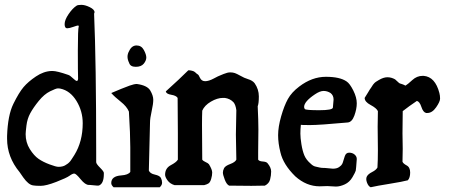

<svg xmlns="http://www.w3.org/2000/svg" viewBox="-20 -788 1891 808"><path d="M308.6 -456.1Q307.6 -483.4 307.6 -574.7Q307.6 -666 311.5 -677.7Q311.5 -680.7 308.1 -680.7Q304.7 -680.7 288.1 -674.8Q271.5 -668.9 262.7 -668.9Q252 -668.9 252 -686.5Q252 -704.1 268.6 -728.5Q285.2 -752.9 301.8 -763.7Q306.6 -767.6 322.3 -767.6Q337.9 -767.6 357.9 -757.8Q377.9 -748 377.9 -736.3Q377.9 -734.4 376 -730.5Q384.8 -525.4 384.8 -145.5V-105.5Q384.8 -98.6 400.9 -82.5Q417 -66.4 417 -60.5V-55.7Q417 -16.6 397.5 -7.8Q395.5 -6.8 389.6 -6.8L357.4 -9.8H353.5Q338.9 -9.8 319.3 -33.7Q299.8 -57.6 292.5 -57.6Q285.2 -57.6 272.5 -48.3Q259.8 -39.1 216.8 -22.5Q173.8 -5.9 151.4 -5.9Q128.9 -5.9 119.1 -7.8Q99.6 -10.7 78.1 -41L62.5 -63.5Q9.8 -127 9.8 -204.1V-215.8Q12.7 -302.7 36.1 -350.6Q59.6 -398.4 79.1 -421.4Q98.6 -444.3 131.3 -466.3Q164.1 -488.3 197.3 -489.3H201.2Q219.7 -489.3 267.6 -472.7Q274.4 -470.7 286.6 -459Q298.8 -447.3 303.2 -447.3Q307.6 -447.3 308.6 -456.1ZM234.4 -415Q230.5 -416 223.1 -416Q215.8 -416 190.9 -403.8Q166 -391.6 143.1 -363.3Q120.1 -335 107.4 -311.5Q94.7 -288.1 91.3 -259.8Q87.9 -231.4 87.9 -223.6Q87.9 -188.5 105.5 -160.6Q123 -132.8 142.1 -119.6Q161.1 -106.4 188.5 -96.2Q215.8 -85.9 226.1 -85.9Q236.3 -85.9 243.2 -87.9Q250 -89.8 253.4 -91.8Q256.8 -93.8 260.3 -96.2Q263.7 -98.6 266.1 -100.1Q268.6 -101.6 271.5 -105Q274.4 -108.4 275.9 -109.9Q277.3 -111.3 280.3 -116.2Q283.2 -121.1 284.2 -122.1Q285.2 -123 288.6 -128.9Q292 -134.8 293 -135.7Q328.1 -192.4 328.1 -269.5Q328.1 -320.3 301.8 -363.3Q275.4 -406.2 234.4 -415Z M523.4 -573.2Q534.2 -596.7 554.7 -596.7Q575.2 -596.7 585.4 -577.6Q595.7 -558.6 595.7 -545.9Q595.7 -533.2 585 -520Q574.2 -506.8 551.3 -506.8Q528.3 -506.8 523.4 -523.4Q516.6 -537.1 516.6 -549.3Q516.6 -561.5 523.4 -573.2ZM611.3 -271.5 606.4 -70.3Q611.3 -57.6 631.8 -53.2Q652.3 -48.8 657.2 -39.1Q662.1 -29.3 662.1 -19Q662.1 -8.8 652.3 0H458Q448.2 -8.8 448.2 -17.6Q448.2 -46.9 490.2 -49.8Q519.5 -51.8 528.3 -64.5V-168Q528.3 -222.7 522.5 -318.4Q513.7 -339.8 488.3 -359.9Q462.9 -379.9 448.2 -396.5Q472.7 -407.2 490.2 -414.1L525.4 -427.7Q544.9 -434.6 555.7 -434.6Q599.6 -428.7 612.3 -407.2Q625 -385.7 625 -368.2Q625 -350.6 618.2 -320.3Q611.3 -290 611.3 -271.5Z M830.1 -262.7 831.1 -116.2Q835 -110.4 845.2 -106Q855.5 -101.6 859.4 -96.7Q873 -74.2 873 -62Q873 -49.8 868.7 -35.2Q864.3 -20.5 857.4 -16.1Q850.6 -11.7 838.9 -8.8H714.8Q695.3 -14.6 685.1 -28.8Q674.8 -43 674.8 -52.7Q674.8 -80.1 698.7 -92.8Q722.7 -105.5 728.5 -116.2V-227.5Q728.5 -297.9 727.5 -376Q721.7 -385.7 700.7 -389.2Q679.7 -392.6 677.7 -403.3Q737.3 -457 772.5 -492.2Q781.2 -492.2 786.1 -490.7Q791 -489.3 793 -488.8Q794.9 -488.3 797.9 -486.3Q800.8 -484.4 801.8 -483.4Q807.6 -477.5 812 -475.1Q816.4 -472.7 821.3 -460.9Q828.1 -446.3 843.3 -446.3Q858.4 -446.3 879.4 -457.5Q900.4 -468.8 906.7 -470.7Q913.1 -472.7 920.9 -476.6Q937.5 -483.4 948.7 -483.4Q960 -483.4 968.3 -480.5Q976.6 -477.5 989.7 -470.2Q1002.9 -462.9 1007.8 -460.9Q1012.7 -459 1023.4 -455.1Q1043 -449.2 1051.8 -437.5Q1069.3 -412.1 1069.3 -382.3Q1069.3 -352.5 1064.5 -340.8Q1067.4 -280.3 1067.4 -243.2L1066.4 -147.5V-116.2Q1070.3 -109.4 1085.4 -108.4Q1100.6 -107.4 1105.5 -101.6Q1121.1 -83 1121.1 -66.4Q1121.1 -49.8 1116.7 -32.7Q1112.3 -15.6 1094.7 -6.8Q1072.3 -5.9 1037.6 -5.9Q1002.9 -5.9 944.3 -6.8Q933.6 -11.7 925.8 -32.2Q918 -52.7 918 -61.5Q918 -70.3 922.9 -80.1Q927.7 -89.8 948.7 -97.7Q969.7 -105.5 974.6 -116.2L972.7 -221.7Q972.7 -252 974.6 -324.2Q971.7 -346.7 962.9 -357.4Q948.2 -373 925.8 -376H918Q894.5 -376 867.7 -360.4Q840.8 -344.7 831.1 -322.3Q830.1 -299.8 830.1 -262.7Z M1380.9 -335 1383.8 -369.1Q1383.8 -386.7 1371.1 -396.5Q1357.4 -405.3 1341.8 -405.3Q1326.2 -405.3 1304.7 -390.6Q1259.8 -360.4 1259.8 -337.9Q1259.8 -334 1262.7 -329.1Q1267.6 -324.2 1323.2 -324.2Q1378.9 -324.2 1380.9 -335ZM1393.6 -2.9 1357.4 -4.9Q1344.7 -3.9 1325.2 -3.9Q1269.5 -3.9 1222.7 -45.9Q1171.9 -95.7 1160.2 -146.5Q1150.4 -184.6 1150.4 -219.2Q1150.4 -253.9 1163.1 -298.3Q1175.8 -342.8 1191.4 -371.1Q1207 -399.4 1239.3 -423.8Q1293 -464.8 1351.6 -464.8Q1410.2 -464.8 1438.5 -445.3Q1452.1 -436.5 1466.8 -407.2Q1481.4 -377.9 1481.4 -353.5Q1481.4 -329.1 1471.2 -301.3Q1460.9 -273.4 1442.4 -272.5Q1324.2 -261.7 1285.6 -261.7Q1247.1 -261.7 1246.1 -262.7Q1244.1 -243.2 1244.1 -225.6Q1244.1 -208 1248.5 -180.7Q1252.9 -153.3 1260.7 -134.3Q1268.6 -115.2 1288.1 -98.6Q1297.9 -88.9 1308.1 -86.9Q1318.4 -85 1325.2 -83Q1332 -81.1 1348.6 -81.1L1380.9 -78.1Q1397.5 -78.1 1407.2 -85Q1417 -91.8 1419.9 -97.7Q1422.9 -103.5 1425.8 -114.3Q1428.7 -125 1430.7 -129.9Q1435.5 -145.5 1449.2 -145.5Q1462.9 -145.5 1472.2 -137.7Q1481.4 -129.9 1481.4 -119.1V-118.2Q1478.5 -76.2 1477.1 -69.8Q1475.6 -63.5 1463.4 -42.5Q1451.2 -21.5 1431.2 -12.2Q1411.1 -2.9 1393.6 -2.9Z M1674.8 -162.1 1673.8 -107.4Q1676.8 -99.6 1691.4 -91.8Q1706.1 -84 1706.1 -62Q1706.1 -40 1696.3 -29.3Q1674.8 -23.4 1620.1 -14.6Q1565.4 -5.9 1540 0Q1530.3 -3.9 1524.4 -19.5Q1518.6 -35.2 1523.9 -45.4Q1529.3 -55.7 1545.9 -64Q1562.5 -72.3 1568.4 -83Q1570.3 -111.3 1570.3 -156.2L1569.3 -254.9Q1569.3 -294.9 1570.3 -320.3Q1564.5 -333 1539.6 -346.2Q1514.6 -359.4 1514.6 -376Q1519.5 -382.8 1528.8 -398.9Q1538.1 -415 1541 -418L1549.8 -431.6Q1556.6 -440.4 1561.5 -443.4L1574.2 -451.2Q1593.8 -462.9 1610.4 -462.9Q1627 -462.9 1642.6 -454.1Q1656.2 -441.4 1659.2 -439Q1662.1 -436.5 1668.5 -435.1Q1674.8 -433.6 1686.5 -427.7Q1696.3 -433.6 1715.3 -451.2Q1734.4 -468.8 1758.8 -468.8H1762.7Q1811.5 -464.8 1829.1 -396.5Q1832 -385.7 1832 -373Q1832 -360.4 1815.4 -336.4Q1798.8 -312.5 1778.3 -312.5H1773.4Q1760.7 -315.4 1753.4 -337.9Q1746.1 -360.4 1734.4 -363.3Q1702.1 -341.8 1674.8 -320.3Q1673.8 -273.4 1673.8 -226.6Z"/></svg>

Font: Essays1743
Style: Medium
Weight: 500
Designer: Based on the typeface in a 1743 English translation of the essays of Montaigne.  PostScript/TrueType font designed by Jo
Version: Version 002.100